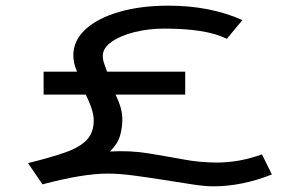

<svg xmlns="http://www.w3.org/2000/svg" viewBox="-20 -643 1040 678"><path d="M130 8 79 -67Q160 -87 211 -105Q262 -123 286.5 -149Q311 -175 311 -218Q311 -252 283 -309H134V-390H252Q245 -407 242 -420Q239 -433 239 -448Q239 -500 282 -539.5Q325 -579 401 -601Q477 -623 574 -623Q723 -623 836 -572L781 -506Q742 -525 687 -533.5Q632 -542 560 -542Q506 -542 456.5 -530Q407 -518 375 -496Q343 -474 343 -445Q343 -433 347 -421Q351 -409 358 -390H634V-309H388Q401 -282 406.5 -261.5Q412 -241 412 -221Q412 -191 403.5 -162.5Q395 -134 368 -108Q440 -112 504 -101.5Q568 -91 627.5 -80Q687 -69 746 -69Q784 -69 824 -76Q864 -83 905 -98L940 -27Q835 15 732 15Q704 15 658.5 8Q613 1 559.5 -7.5Q506 -16 453.5 -23Q401 -30 360 -30Q273 -30 130 8Z"/></svg>

Font: Inconsolata UltraExpanded Medium
Style: Regular
Weight: 500
Width: 9
Monospace: yes
Designer: Raph Levien, Cyreal, Brenton Simpson
Foundry: Raph Levien, Cyreal, Google
Version: Version 3.001; ttfautohint (v1.8.2.53-6de2)